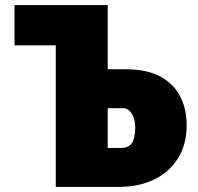

<svg xmlns="http://www.w3.org/2000/svg" viewBox="-20 -734 779 754"><path d="M199 0V-556H37V-714H403V-462H474Q556 -462 608.5 -434Q661 -406 687 -356.5Q713 -307 713 -242Q713 -167 679 -112.5Q645 -58 585 -29Q525 0 446 0ZM454 -153Q487 -153 499 -173.5Q511 -194 511 -233Q511 -258 504 -274.5Q497 -291 487 -300Q477 -309 466 -309H403V-153Z"/></svg>

Font: Noto Sans Display Black
Style: Regular
Weight: 900
Designer: Monotype Design Team
Foundry: Monotype Imaging Inc.
Version: Version 2.003